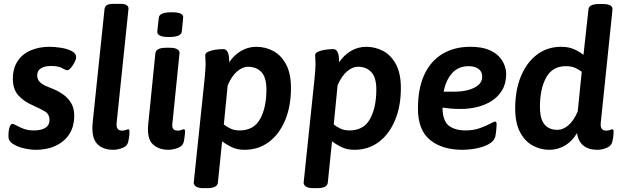

<svg xmlns="http://www.w3.org/2000/svg" viewBox="-20 -774 3240 1001"><path d="M167 7Q137 7 103.5 -1Q70 -9 47 -24Q24 -39 24 -61Q24 -95 30 -111.5Q36 -128 44 -128Q52 -128 66.5 -119.5Q81 -111 103.5 -102.5Q126 -94 157 -94Q195 -94 216.5 -107.5Q238 -121 238 -148Q238 -180 212 -194.5Q186 -209 153 -224Q105 -244 76 -276.5Q47 -309 47 -363Q47 -418 72 -455.5Q97 -493 140.5 -511.5Q184 -530 238 -530Q265 -530 297.5 -525Q330 -520 353.5 -508Q377 -496 377 -475Q377 -465 369 -449.5Q361 -434 350 -421Q339 -408 331 -408Q322 -408 303.5 -419Q285 -430 246 -430Q212 -430 193 -417.5Q174 -405 174 -382Q174 -360 187 -347Q200 -334 220 -325.5Q240 -317 262 -308Q288 -297 312 -279.5Q336 -262 351.5 -235.5Q367 -209 367 -171Q367 -87 311 -40Q255 7 167 7Z M571 7Q515 7 485.5 -25Q456 -57 463 -134L525 -727Q527 -741 537.5 -747.5Q548 -754 573 -754H606Q631 -754 640.5 -747Q650 -740 650 -729L588 -133Q584 -93 616 -93Q628 -93 636.5 -96.5Q645 -100 648 -100Q655 -100 655 -89Q655 -86 654.5 -73.5Q654 -61 649 -38Q645 -13 619 -3Q593 7 571 7Z M861 -581Q828 -581 813.5 -588.5Q799 -596 800 -610L808 -682Q809 -695 825 -702.5Q841 -710 875 -710Q908 -710 922 -703Q936 -696 935 -682L928 -610Q925 -581 861 -581ZM858 7Q807 7 776 -22.5Q745 -52 753 -129L790 -496Q793 -525 846 -525H865Q892 -525 904.5 -517Q917 -509 916 -497L879 -133Q876 -111 883 -102Q890 -93 906 -93Q918 -93 926 -96.5Q934 -100 938 -100Q945 -100 945 -89Q945 -86 944 -73.5Q943 -61 939 -38Q934 -13 908 -3Q882 7 858 7Z M1040 207Q1014 207 1002 198.5Q990 190 990 179L1047 -366Q1049 -390 1050.5 -408.5Q1052 -427 1052 -438Q1052 -456 1051 -467Q1050 -478 1050 -486Q1050 -497 1064.5 -504Q1079 -511 1101 -514.5Q1123 -518 1145 -518Q1175 -518 1175 -451V-449Q1199 -486 1236 -508Q1273 -530 1316 -530Q1364 -530 1405 -508Q1446 -486 1471.5 -438.5Q1497 -391 1497 -315Q1497 -220 1466.5 -147Q1436 -74 1381.5 -33.5Q1327 7 1255 7Q1215 7 1185.5 -8Q1156 -23 1138 -37L1116 178Q1113 207 1060 207ZM1229 -94Q1303 -94 1336 -153.5Q1369 -213 1369 -307Q1369 -370 1343 -398Q1317 -426 1273 -426Q1245 -426 1216.5 -402Q1188 -378 1167 -329L1147 -125Q1159 -115 1180 -104.5Q1201 -94 1229 -94Z M1613 207Q1587 207 1575 198.5Q1563 190 1563 179L1620 -366Q1622 -390 1623.5 -408.5Q1625 -427 1625 -438Q1625 -456 1624 -467Q1623 -478 1623 -486Q1623 -497 1637.5 -504Q1652 -511 1674 -514.5Q1696 -518 1718 -518Q1748 -518 1748 -451V-449Q1772 -486 1809 -508Q1846 -530 1889 -530Q1937 -530 1978 -508Q2019 -486 2044.5 -438.5Q2070 -391 2070 -315Q2070 -220 2039.5 -147Q2009 -74 1954.5 -33.5Q1900 7 1828 7Q1788 7 1758.5 -8Q1729 -23 1711 -37L1689 178Q1686 207 1633 207ZM1802 -94Q1876 -94 1909 -153.5Q1942 -213 1942 -307Q1942 -370 1916 -398Q1890 -426 1846 -426Q1818 -426 1789.5 -402Q1761 -378 1740 -329L1720 -125Q1732 -115 1753 -104.5Q1774 -94 1802 -94Z M2431 -530Q2489 -530 2525.5 -515.5Q2562 -501 2582 -479Q2602 -457 2610.5 -433Q2619 -409 2619 -389Q2619 -339 2598 -304Q2577 -269 2543 -247.5Q2509 -226 2467.5 -216Q2426 -206 2384 -206Q2353 -206 2329.5 -208Q2306 -210 2287 -213Q2288 -142 2321 -118Q2354 -94 2406 -94Q2448 -94 2480.5 -105.5Q2513 -117 2534 -128.5Q2555 -140 2561 -140Q2564 -140 2566.5 -138Q2569 -136 2569 -127Q2569 -114 2567 -94Q2565 -74 2562 -61Q2556 -41 2536.5 -28Q2517 -15 2490.5 -7Q2464 1 2437 4Q2410 7 2391 7Q2285 7 2222 -44.5Q2159 -96 2159 -208Q2159 -315 2193 -386.5Q2227 -458 2288.5 -494Q2350 -530 2431 -530ZM2424 -429Q2369 -429 2336.5 -392Q2304 -355 2293 -296H2349Q2385 -296 2418 -304Q2451 -312 2472.5 -329.5Q2494 -347 2494 -374Q2494 -401 2474.5 -415Q2455 -429 2424 -429Z M2844 7Q2797 7 2756.5 -15.5Q2716 -38 2691 -85.5Q2666 -133 2666 -209Q2666 -304 2696 -376.5Q2726 -449 2780 -489.5Q2834 -530 2905 -530Q2946 -530 2975 -516.5Q3004 -503 3022 -488L3048 -725Q3050 -753 3103 -753H3123Q3177 -753 3173 -722L3112 -133Q3108 -93 3140 -93Q3152 -93 3160 -96.5Q3168 -100 3172 -100Q3179 -100 3179 -89Q3179 -86 3178.5 -73.5Q3178 -61 3173 -38Q3168 -13 3142.5 -3Q3117 7 3095 7Q3002 7 2988 -80Q2964 -38 2926 -15.5Q2888 7 2844 7ZM2887 -97Q2915 -97 2943 -120.5Q2971 -144 2992 -193L3013 -400Q3000 -410 2980 -419.5Q2960 -429 2931 -429Q2860 -429 2827.5 -370Q2795 -311 2795 -217Q2795 -154 2818.5 -125.5Q2842 -97 2887 -97Z"/></svg>

Font: Asap SemiBold
Style: Italic
Weight: 600
Italic angle: -6°
Designer: Pablo Cosgaya
Foundry: Omnibus-Type
Version: Version 3.001; ttfautohint (v1.8.3)